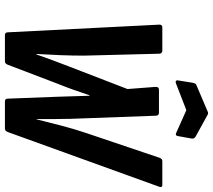

<svg xmlns="http://www.w3.org/2000/svg" viewBox="-64 -822 886 799"><g transform="rotate(90 379.5 -423.0)"><path d="M127 0Q115 0 115 -12L83 -643Q83 -655 95 -655H191Q203 -655 204 -643L212 -329Q212 -280 210 -229Q208 -178 205 -131H207Q219 -165 232 -200.5Q245 -236 258 -269L351 -510L342 -628Q342 -641 354 -641H450Q461 -641 462 -629L475 -274Q476 -239 476 -203Q476 -167 476 -131H477Q489 -180 503.5 -235.5Q518 -291 535 -341L637 -643Q641 -655 651 -655H750Q756 -655 758 -652Q760 -649 758 -643L530 -12Q525 0 516 0H403Q391 0 391 -12L383 -222Q382 -254 381 -286.5Q380 -319 379 -352H377Q366 -319 354.5 -286.5Q343 -254 330 -222L250 -12Q245 0 237 0ZM328 -712Q322 -709 318 -711.5Q314 -714 315 -719L325 -782Q327 -789 328.5 -792Q330 -795 335 -797L443 -843Q452 -848 459 -843L548 -794Q559 -788 557 -777L547 -721Q545 -707 533 -713L439 -755Z"/></g></svg>

Font: Sofia Sans Condensed ExtraBold
Style: Italic
Weight: 800
Italic angle: -9°
Version: Version 4.100